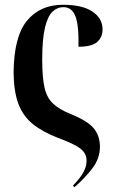

<svg xmlns="http://www.w3.org/2000/svg" viewBox="-20 -567 477 805"><path d="M37 -261Q38 -413 93 -480Q148 -547 244 -547Q325 -547 367.5 -518.5Q410 -490 410 -444Q410 -411 387.5 -391Q365 -371 309 -371Q311 -462 296 -499.5Q281 -537 246 -537Q220 -537 200 -518Q180 -499 168.5 -451Q157 -403 157 -318Q157 -243 166.5 -200.5Q176 -158 201.5 -133.5Q227 -109 276 -89Q348 -60 373.5 -28.5Q399 3 399 48Q399 97 367.5 138.5Q336 180 292 218L286 211Q317 179 330 154.5Q343 130 343 107Q343 76 317 56Q291 36 223 11Q158 -14 117 -47.5Q76 -81 57 -132Q38 -183 37 -261Z"/></svg>

Font: Noto Serif Display Condensed SemiBold
Style: Regular
Weight: 600
Width: 3
Designer: Monotype Design Team
Foundry: Monotype Imaging Inc.
Version: Version 2.009